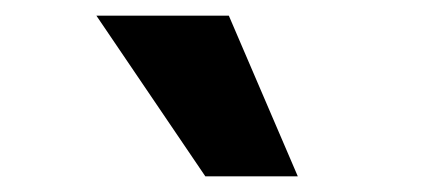

<svg xmlns="http://www.w3.org/2000/svg" viewBox="-20 -784 540 245"><path d="M242 -559 103 -764H272L360 -559Z"/></svg>

Font: Nunito Sans 11pt Black
Style: Italic
Weight: 900
Italic angle: -9°
Version: Version 3.101;gftools[0.9.27]